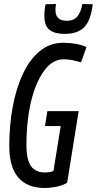

<svg xmlns="http://www.w3.org/2000/svg" viewBox="-20 -922 480 952"><path d="M200 10Q116 10 71 -41.5Q26 -93 26 -199Q26 -298 42.5 -389.5Q59 -481 92.5 -553.5Q126 -626 176.5 -668Q227 -710 294 -710Q359 -710 409 -689L382 -613Q361 -619 340 -623.5Q319 -628 295 -628Q253 -628 219 -594.5Q185 -561 160.5 -502Q136 -443 123.5 -366.5Q111 -290 111 -204Q111 -129 134 -98Q157 -67 201 -67Q229 -67 245 -74L281 -297H203L215 -371H370L313 -16Q292 -3 261.5 3.5Q231 10 200 10ZM300 -754Q252 -754 226 -773.5Q200 -793 200 -844Q200 -873 206 -901L258 -902Q256 -894 255.5 -887Q255 -880 255 -872Q255 -819 311 -819Q347 -819 364.5 -841.5Q382 -864 388 -902L440 -901Q430 -820 397.5 -787Q365 -754 300 -754Z"/></svg>

Font: Georama Condensed Medium
Style: Italic
Weight: 500
Width: 3
Italic angle: -9°
Designer: Jean-Baptiste Levee
Foundry: Production Type
Version: Version 1.000